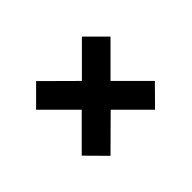

<svg xmlns="http://www.w3.org/2000/svg" viewBox="-96 -789 863 863"><g transform="rotate(45 335.0 -358.0)"><path d="M193 -593 102 -502 243 -361 98 -215 189 -124 334 -269 480 -123 572 -214 426 -361 567 -502 475 -593 334 -452Z"/></g></svg>

Font: Malmofest SemiBold
Style: Regular
Weight: 600
Designer: Jonny Pinhorn (Poppins), Kolossal
Version: Version 1.004;Glyphs 3.1.2 (3151)